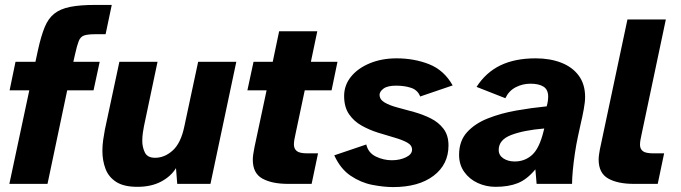

<svg xmlns="http://www.w3.org/2000/svg" viewBox="-20 -747 2765 780"><path d="M18 0 99 -380H19L43 -496H124L135 -547Q147 -601 161.5 -636.5Q176 -672 200.5 -691.5Q225 -711 265 -719Q305 -727 366 -727H434L409 -608H368Q337 -608 322 -603Q307 -598 300 -580.5Q293 -563 285 -527L278 -496H385L360 -380H253L173 0Z M538 12Q483 12 452 -8Q421 -28 408.5 -61.5Q396 -95 396 -134Q396 -156 399 -177.5Q402 -199 406 -220L465 -496H620L565 -235Q563 -225 560.5 -208.5Q558 -192 558 -175Q558 -149 568.5 -127.5Q579 -106 610 -106Q649 -106 682 -136Q715 -166 729 -234L785 -496H940L835 0H700L695 -64Q674 -30 634 -9Q594 12 538 12Z M1150 0Q1085 0 1046 -21.5Q1007 -43 1007 -98Q1007 -116 1014 -150L1063 -380H985L1010 -496H1088L1114 -620H1269L1243 -496H1351L1327 -380H1218L1181 -205Q1178 -192 1176 -180.5Q1174 -169 1174 -160Q1174 -143 1185.5 -133.5Q1197 -124 1229 -124H1272L1246 0Z M1577 13Q1539 13 1492.5 4Q1446 -5 1404.5 -33Q1363 -61 1338 -116L1468 -160Q1476 -126 1507 -111Q1538 -96 1572 -96Q1604 -96 1629 -108Q1654 -120 1654 -139Q1654 -157 1634 -168Q1614 -179 1582.5 -188Q1551 -197 1516 -208Q1481 -219 1449.5 -236.5Q1418 -254 1398 -283Q1378 -312 1378 -357Q1378 -401 1406 -435.5Q1434 -470 1482.5 -490Q1531 -510 1591 -510Q1663 -510 1723.5 -486Q1784 -462 1819 -400L1687 -355Q1677 -381 1650.5 -390Q1624 -399 1589 -399Q1554 -399 1538 -387Q1522 -375 1522 -362Q1522 -343 1542 -331Q1562 -319 1594 -310.5Q1626 -302 1662 -292Q1698 -282 1730 -266Q1762 -250 1782 -223.5Q1802 -197 1802 -156Q1802 -79 1741.5 -33Q1681 13 1577 13Z M1993 12Q1955 12 1921 -3.5Q1887 -19 1866 -48.5Q1845 -78 1845 -118Q1845 -174 1877 -209.5Q1909 -245 1962 -266Q2015 -287 2077.5 -298Q2140 -309 2201 -315Q2205 -330 2206 -339Q2207 -348 2207 -354Q2207 -383 2188 -395Q2169 -407 2135 -407Q2103 -407 2075 -392.5Q2047 -378 2033 -348L1916 -394Q1954 -453 2013 -481.5Q2072 -510 2156 -510Q2214 -510 2259.5 -492.5Q2305 -475 2331 -440Q2357 -405 2357 -353Q2357 -333 2351.5 -303Q2346 -273 2339 -243.5Q2332 -214 2328 -193Q2321 -161 2315.5 -124Q2310 -87 2307 -54.5Q2304 -22 2304 0H2160L2155 -59Q2121 -18 2083.5 -3Q2046 12 1993 12ZM2071 -91Q2112 -91 2141.5 -117.5Q2171 -144 2188 -213L2191 -225Q2107 -218 2056.5 -198.5Q2006 -179 2006 -138Q2006 -116 2025 -103.5Q2044 -91 2071 -91Z M2555 0Q2489 0 2450.5 -22Q2412 -44 2412 -99Q2412 -108 2413.5 -118.5Q2415 -129 2417 -140L2529 -668H2685L2587 -204Q2584 -191 2582 -179.5Q2580 -168 2580 -159Q2580 -142 2591.5 -133Q2603 -124 2635 -124H2678L2652 0Z"/></svg>

Font: Atkinson Hyperlegible
Style: Bold Italic
Weight: 700
Italic angle: -12°
Designer: Elliott Scott, Megan Eiswerth, Linus Boman, Theodore Petrosky
Foundry: Braille Institute
Version: Version 1.006; ttfautohint (v1.8.3)